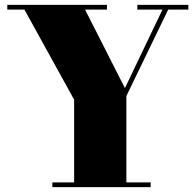

<svg xmlns="http://www.w3.org/2000/svg" viewBox="-20 -770 804 790"><path d="M195.5 0V-19.5H285V-360L80.5 -730.5H10V-750H420V-730.5H330L494 -407.5L648.5 -730.5H545V-750H755V-730.5H672L500 -375V-19.5H600V0Z"/></svg>

Font: Bodoni Moda 11pt Black
Style: Regular
Weight: 900
Designer: Owen Earl
Foundry: indestructible type
Version: Version 2.004